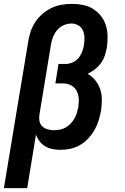

<svg xmlns="http://www.w3.org/2000/svg" viewBox="-23 -763 643 988"><path d="M-3 205 122 -548Q126 -574 134.5 -600Q143 -626 158.5 -649.5Q174 -673 195.5 -691.5Q217 -710 242 -722Q267 -734 294 -738.5Q321 -743 347 -743Q376 -743 404 -737.5Q432 -732 455.5 -717.5Q479 -703 496 -681.5Q513 -660 521.5 -633.5Q530 -607 530.5 -577.5Q531 -548 527 -519Q523 -498 516.5 -477.5Q510 -457 497 -439Q484 -421 466 -407Q448 -393 428 -383Q451 -370 467.5 -349.5Q484 -329 492.5 -304Q501 -279 501 -250.5Q501 -222 497 -194Q497 -194 497 -194Q497 -194 497 -194Q492 -168 484.5 -143Q477 -118 463.5 -94.5Q450 -71 431 -50.5Q412 -30 388.5 -16.5Q365 -3 339 2.5Q313 8 288 8Q267 8 247 4Q227 0 210 -10Q193 -20 181 -35.5Q169 -51 162 -70L117 205ZM255 -93Q270 -93 285.5 -96Q301 -99 315 -107Q329 -115 340.5 -127Q352 -139 360 -153Q368 -167 372.5 -182Q377 -197 380 -212Q382 -227 382.5 -242Q383 -257 380 -271Q377 -285 370.5 -297Q364 -309 353 -317.5Q342 -326 328 -330Q314 -334 299 -334H262L278 -434H316Q333 -434 351 -442Q369 -450 381 -464.5Q393 -479 399.5 -496.5Q406 -514 409 -531Q412 -550 411.5 -570Q411 -590 403.5 -606.5Q396 -623 380 -632.5Q364 -642 345 -642Q345 -642 345 -642Q345 -642 345 -642Q324 -642 304 -633Q284 -624 270.5 -607.5Q257 -591 249.5 -571.5Q242 -552 239 -532L180 -174Q177 -157 180 -140.5Q183 -124 194.5 -113Q206 -102 222 -97.5Q238 -93 255 -93Z"/></svg>

Font: Iosevka Curly Slab Extended
Style: Bold Italic
Weight: 700
Width: 7
Italic angle: -9°
Monospace: yes
Designer: Belleve Invis
Foundry: Belleve Invis
Version: Version 11.0.0; ttfautohint (v1.8.3)